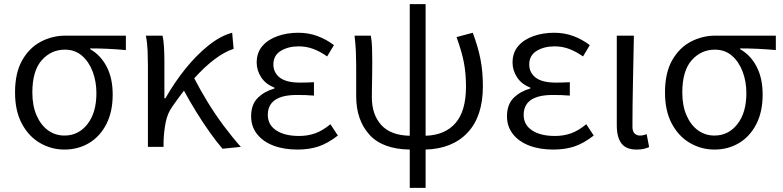

<svg xmlns="http://www.w3.org/2000/svg" viewBox="-20 -713 3799 932"><path d="M293 13Q229 13 174 -19Q119 -51 86 -113Q53 -175 53 -264Q53 -359 87.5 -420Q122 -481 178 -510.5Q234 -540 297 -540H591V-470Q545 -474 504 -476Q463 -478 418 -478V-474Q469 -445 498 -389Q527 -333 527 -254Q527 -170 496 -110Q465 -50 412 -18.5Q359 13 293 13ZM293 -55Q361 -55 404.5 -110.5Q448 -166 448 -261Q448 -317 430 -365Q412 -413 378 -442.5Q344 -472 295 -472Q228 -472 182.5 -420.5Q137 -369 137 -264Q137 -200 157.5 -153Q178 -106 213 -80.5Q248 -55 293 -55Z M1060 9Q1030 -26 997 -72.5Q964 -119 932 -171Q900 -223 873 -273Q860 -256 846 -237Q832 -218 818 -198Q794 -165 785 -122.5Q776 -80 774 -28V0H698V-395Q698 -427 696.5 -466Q695 -505 688 -540H769Q774 -519 776 -484.5Q778 -450 778 -415V-236H783Q826 -312 879.5 -378.5Q933 -445 991.5 -492Q1050 -539 1107 -554L1114 -476Q1026 -447 923 -333Q950 -280 986.5 -220Q1023 -160 1065.5 -103Q1108 -46 1149 0Z M1424 13Q1357 13 1306.5 -6.5Q1256 -26 1227.5 -62.5Q1199 -99 1199 -148Q1199 -207 1232.5 -239Q1266 -271 1312 -283V-288Q1270 -304 1248 -337.5Q1226 -371 1226 -409Q1226 -458 1254 -490Q1282 -522 1328 -538Q1374 -554 1428 -554Q1478 -554 1521 -538Q1564 -522 1601 -494L1568 -439Q1536 -462 1502 -475Q1468 -488 1430 -488Q1379 -488 1343 -466Q1307 -444 1307 -400Q1307 -361 1338 -336.5Q1369 -312 1437 -312Q1454 -312 1469 -312.5Q1484 -313 1504 -314V-249Q1480 -251 1460.5 -251.5Q1441 -252 1421 -252Q1280 -252 1280 -155Q1280 -107 1321 -80Q1362 -53 1432 -53Q1473 -53 1509 -65.5Q1545 -78 1584 -110L1620 -55Q1571 -17 1526 -2Q1481 13 1424 13Z M1969 199V13Q1836 11 1772.5 -60Q1709 -131 1709 -246V-395Q1709 -427 1707.5 -462.5Q1706 -498 1701 -540H1780Q1785 -512 1786 -481Q1787 -450 1787 -415Q1787 -385 1786.5 -351Q1786 -317 1785.5 -287.5Q1785 -258 1785 -241Q1785 -157 1830.5 -106.5Q1876 -56 1969 -54V-693H2046V-54Q2140 -57 2191 -115.5Q2242 -174 2242 -293Q2242 -355 2232 -408.5Q2222 -462 2196 -533L2275 -554Q2301 -484 2312.5 -424.5Q2324 -365 2324 -294Q2324 -149 2250.5 -70Q2177 9 2046 13V199Z M2666 13Q2599 13 2548.5 -6.5Q2498 -26 2469.5 -62.5Q2441 -99 2441 -148Q2441 -207 2474.5 -239Q2508 -271 2554 -283V-288Q2512 -304 2490 -337.5Q2468 -371 2468 -409Q2468 -458 2496 -490Q2524 -522 2570 -538Q2616 -554 2670 -554Q2720 -554 2763 -538Q2806 -522 2843 -494L2810 -439Q2778 -462 2744 -475Q2710 -488 2672 -488Q2621 -488 2585 -466Q2549 -444 2549 -400Q2549 -361 2580 -336.5Q2611 -312 2679 -312Q2696 -312 2711 -312.5Q2726 -313 2746 -314V-249Q2722 -251 2702.5 -251.5Q2683 -252 2663 -252Q2522 -252 2522 -155Q2522 -107 2563 -80Q2604 -53 2674 -53Q2715 -53 2751 -65.5Q2787 -78 2826 -110L2862 -55Q2813 -17 2768 -2Q2723 13 2666 13Z M3070 13Q3019 13 2996.5 -17Q2974 -47 2974 -104V-540H3057Q3055 -428 3052.5 -314Q3050 -200 3050 -97Q3050 -75 3060.5 -65Q3071 -55 3087 -55Q3102 -55 3119 -62L3131 1Q3120 6 3105.5 9.5Q3091 13 3070 13Z M3448 13Q3384 13 3329 -19Q3274 -51 3241 -113Q3208 -175 3208 -264Q3208 -359 3242.5 -420Q3277 -481 3333 -510.5Q3389 -540 3452 -540H3746V-470Q3700 -474 3659 -476Q3618 -478 3573 -478V-474Q3624 -445 3653 -389Q3682 -333 3682 -254Q3682 -170 3651 -110Q3620 -50 3567 -18.5Q3514 13 3448 13ZM3448 -55Q3516 -55 3559.5 -110.5Q3603 -166 3603 -261Q3603 -317 3585 -365Q3567 -413 3533 -442.5Q3499 -472 3450 -472Q3383 -472 3337.5 -420.5Q3292 -369 3292 -264Q3292 -200 3312.5 -153Q3333 -106 3368 -80.5Q3403 -55 3448 -55Z"/></svg>

Font: Source Han Sans SC Normal
Style: Regular
Weight: 350
Designer: Ryoko NISHIZUKA 西塚涼子 (kana, bopomofo & ideographs); Paul D. Hunt (Latin, Greek & Cyrillic); Sandoll Communications 산돌커뮤니
Foundry: Adobe
Version: Version 2.004;hotconv 1.0.118;makeotfexe 2.5.65603